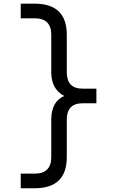

<svg xmlns="http://www.w3.org/2000/svg" viewBox="-20 -879 626 1026"><path d="M90.8 -859.4H165Q336.9 -859.4 336.9 -693.4V-493.2Q336.9 -405.3 420.9 -405.3H495.1V-327.1H420.9Q336.9 -327.1 336.9 -239.3V-39.1Q336.9 127 165 127H90.8V48.8H165Q253.9 48.8 253.9 -39.1V-239.3Q253.9 -336.4 323.2 -366.2Q253.9 -402.3 253.9 -493.2V-693.4Q253.9 -781.2 165 -781.2H90.8Z"/></svg>

Font: Consola Mono
Style: Book
Weight: 400
Monospace: yes
Designer: Wojciech Kalinowski "wmk69" (wmk69@o2.pl)
Foundry: Wojciech Kalinowski "wmk69" (wmk69@o2.pl)
Version: Version 2.1.0